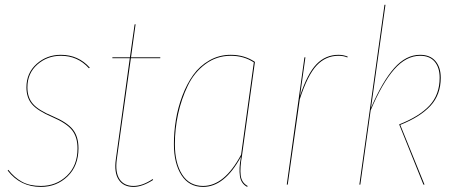

<svg xmlns="http://www.w3.org/2000/svg" viewBox="-20 -750 1841 780"><path d="M227.1 -527.3Q298.3 -527.3 344.7 -475.1L341.3 -472.7Q295.9 -523.4 227.1 -523.4Q171.9 -523.4 131.6 -487.8Q91.3 -452.1 91.3 -395Q91.3 -354 113.8 -328.1Q136.2 -302.2 194.3 -277.8Q252 -253.4 275.4 -224.6Q298.8 -195.8 298.8 -147.5Q298.8 -76.2 254.4 -33.4Q210 9.3 146 9.3Q62.5 9.3 11.2 -57.1L13.7 -60.1Q38.1 -28.8 69.1 -11.7Q100.1 5.4 146 5.4Q208.5 5.4 251.7 -35.9Q294.9 -77.1 294.9 -147Q294.9 -193.8 272.2 -221.9Q249.5 -250 192.4 -274.4Q132.8 -299.8 110.1 -326.4Q87.4 -353 87.4 -395Q87.4 -453.6 128.9 -490.5Q170.4 -527.3 227.1 -527.3Z M511.7 -513.7 454.6 -103.5Q447.3 -50.8 465.3 -22.7Q483.4 5.4 522.5 5.4Q559.1 5.4 600.1 -22.5L602.1 -19Q558.1 9.3 522.5 9.3Q481.4 9.3 462.2 -20Q442.9 -49.3 450.7 -103.5L507.3 -513.7H436.5V-517.1H507.8L526.9 -650.9L530.8 -651.4L512.2 -517.1H631.3L630.9 -513.7Z M917.5 -527.3Q973.1 -527.3 1015.6 -498.5L963.4 -120.1Q954.1 -67.9 957.8 -37.8Q961.4 -7.8 985.8 5.4L984.4 9.3Q959 -3.9 954.6 -35.2Q950.2 -66.4 958 -106.9Q958 -108.9 958.3 -110.1Q958.5 -111.3 958.5 -112.8Q892.1 9.3 805.2 9.3Q748 9.3 717.3 -38.3Q686.5 -85.9 686.5 -164.6Q686.5 -213.9 694.6 -263.2Q702.6 -312.5 720.7 -360.6Q738.8 -408.7 764.9 -445.3Q791 -481.9 830.6 -504.6Q870.1 -527.3 917.5 -527.3ZM917.5 -523.4Q859.9 -523.4 814.5 -489.7Q769 -456.1 742.9 -401.9Q716.8 -347.7 703.6 -286.9Q690.4 -226.1 690.4 -164.6Q690.4 -87.4 720 -41Q749.5 5.4 805.2 5.4Q891.6 5.4 959.5 -121.6L1011.2 -496.6Q970.7 -523.4 917.5 -523.4Z M1355.5 -527.3Q1374.5 -527.3 1392.6 -520L1391.1 -516.6Q1376 -523.4 1355 -523.4Q1303.2 -523.4 1266.4 -484.1Q1229.5 -444.8 1197.8 -346.7L1148.9 0H1145L1216.8 -517.1H1220.7L1198.7 -359.9Q1229 -451.2 1265.9 -489.3Q1302.7 -527.3 1355.5 -527.3Z M1545.9 -730.5 1487.3 -312Q1533.7 -419.4 1581.5 -473.4Q1629.4 -527.3 1686.5 -527.3Q1727.1 -527.3 1748.8 -502.2Q1770.5 -477.1 1770.5 -434.1Q1770.5 -365.2 1728.8 -320.1Q1687 -274.9 1606 -242.7L1704.6 0H1700.2L1601.6 -244.6Q1683.6 -276.9 1724.9 -321.3Q1766.1 -365.7 1766.1 -434.1Q1766.1 -475.6 1745.8 -499.5Q1725.6 -523.4 1686.5 -523.4Q1629.9 -523.4 1581.3 -468Q1532.7 -412.6 1485.8 -301.8L1443.8 0H1439.9L1542 -730.5Z"/></svg>

Font: Fira Sans Compressed Four
Style: Italic
Weight: 100
Width: 3
Italic angle: -8°
Designer: Carrois Corporate & Edenspiekermann AG
Foundry: Carrois Corporate GbR & Edenspiekermann AG
Version: Version 4.203;PS 004.203;hotconv 1.0.88;makeotf.lib2.5.64775